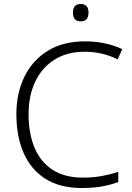

<svg xmlns="http://www.w3.org/2000/svg" viewBox="-20 -931 663 961"><path d="M404 -672Q316 -672 253 -632.5Q190 -593 156.5 -522.5Q123 -452 123 -359Q123 -263 153 -191.5Q183 -120 243.5 -81Q304 -42 394 -42Q446 -42 489.5 -50Q533 -58 572 -71V-20Q535 -6 491 2Q447 10 388 10Q280 10 207.5 -36Q135 -82 98.5 -165Q62 -248 62 -359Q62 -465 102.5 -547.5Q143 -630 219.5 -677Q296 -724 405 -724Q509 -724 592 -685L569 -634Q492 -672 404 -672ZM384 -911Q423 -911 423 -868Q423 -824 384 -824Q345 -824 345 -868Q345 -911 384 -911Z"/></svg>

Font: Noto Sans Myanmar Light
Style: Regular
Weight: 300
Designer: Monotype Design Team
Foundry: Monotype Imaging Inc.
Version: Version 2.107; ttfautohint (v1.8.4.7-5d5b)